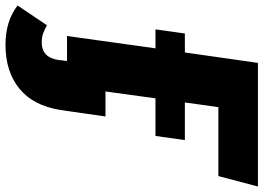

<svg xmlns="http://www.w3.org/2000/svg" viewBox="-239 -585 959 699"><g transform="rotate(90 240.5 -235.5)"><path d="M281 -551 264 -429H401L386 -322H249L224 -140H315L295 0L291 26Q275 124 213 174Q151 224 54 224Q-32 224 -89 180L-17 73Q1 83 14 87.5Q27 92 46 92Q99 92 109 34L113 0H22L67 -322H-2L13 -429H82L120 -695H570L532 -551Z"/></g></svg>

Font: Trujillo ExtraBold
Style: Italic
Weight: 800
Italic angle: -8°
Designer: Fira Sans original fonts by bBox Type GmbH, Carrois Corporate GbR, & Edenspiekermann AG / Changes by Cristiano Sobral
Foundry: Fira Sans original fonts by bBox Type GmbH, Carrois Corporate GbR, & Edenspiekermann AG / Changes by Cristiano Sobral
Version: Version 4.301;July 28, 2020;FontCreator 13.0.0.2655 64-bit